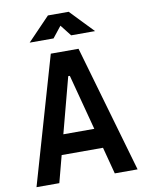

<svg xmlns="http://www.w3.org/2000/svg" viewBox="-97 -965 779 1032"><g transform="rotate(-10 293.0 -449.0)"><path d="M17.1 0 217.3 -693.4H368.7L568.8 0H444.3L405.8 -146.5H180.2L141.6 0ZM208.5 -254.9H377.4L297.4 -558.1H288.6ZM115.7 -771.5 237.8 -898.4H351.1L472.7 -771.5H342.3L294.4 -832.5L246.1 -771.5Z"/></g></svg>

Font: CaskaydiaCove NF SemiBold
Style: Regular
Weight: 600
Designer: Aaron Bell
Foundry: Saja Typeworks
Version: Version 2111.001; VTT 6.35;Nerd Fonts 3.2.1